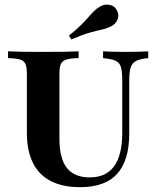

<svg xmlns="http://www.w3.org/2000/svg" viewBox="-20 -791 670 823"><path d="M322.6 11.3Q248.4 11.3 197.6 -14.9Q146.8 -41.1 121 -93.1Q95.2 -145.2 95.2 -221V-472.6Q95.2 -501.6 89.5 -515.7Q83.9 -529.8 66.9 -535.5Q50 -541.1 14.5 -541.9V-571Q56.5 -568.5 166.9 -568.5Q274.2 -568.5 316.9 -571V-541.9Q281.5 -541.1 263.7 -535.5Q246 -529.8 240.3 -515.7Q234.7 -501.6 234.7 -472.6V-196Q234.7 -112.1 266.5 -71.4Q298.4 -30.6 364.5 -30.6Q434.7 -30.6 469.4 -78.6Q504 -126.6 504 -221.8V-445.2Q504 -483.9 498.4 -503.2Q492.7 -522.6 475 -530.6Q457.3 -538.7 421.8 -541.9V-571Q433.9 -570.2 458.1 -569.4Q482.3 -568.5 516.9 -568.5Q552.4 -568.5 577 -569.4Q601.6 -570.2 615.3 -571V-541.9Q581.5 -538.7 564.1 -530.2Q546.8 -521.8 540.3 -502Q533.9 -482.3 533.9 -444.4V-217.7Q533.9 -104 482.7 -46.4Q431.5 11.3 322.6 11.3ZM285.5 -621.8 275.8 -638.7Q306.5 -662.9 325.8 -682.3Q345.2 -701.6 358.1 -716.5Q371 -731.5 382.7 -743.1Q394.4 -754.8 408.9 -762.9Q426.6 -774.2 449.2 -770.2Q471.8 -766.1 481.5 -746Q491.1 -729 484.7 -709.7Q478.2 -690.3 458.1 -679Q439.5 -669.4 417.7 -664.5Q396 -659.7 364.9 -651.2Q333.9 -642.7 285.5 -621.8Z"/></svg>

Font: Playfair 5pt SemiExpanded Light ExtraBold
Style: Regular
Weight: 800
Version: Version 2.001;gftools[0.9.30]